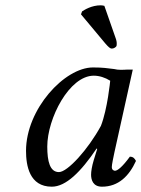

<svg xmlns="http://www.w3.org/2000/svg" viewBox="-20 -693 532 723"><path d="M410 -433C383 -436 370 -439 330 -439C223 -439 78 -282 78 -125C78 -69 91 10 175 10C228 10 284 -45 344 -134L346 -132L333 -90C326 -67 323 -47 323 -35C323 -16 330 10 364 10C426 10 466 -30 492 -87C487 -96 482 -103 469 -103C442 -66 423 -50 413 -50C410 -50 401 -52 401 -64C401 -73 407 -101 411 -120L480 -431C473 -431 467 -431 460 -431C442 -430 425 -429 410 -433ZM360 -219C311 -129 234 -45 202 -45C168 -45 158 -85 158 -141C158 -247 241 -408 333 -408C354 -408 376 -401 395 -389C395 -389 385 -283 360 -219ZM373 -671C369 -672 364 -673 359 -673C325 -673 298 -656 289 -650L285 -639L376 -530C389 -515 395 -510 401 -510C409 -510 418 -516 419 -521C420 -528 420 -535 417 -545Z"/></svg>

Font: Libertinus Serif
Style: Italic
Weight: 400
Italic angle: -12°
Designer: Philipp H. Poll, Khaled Hosny
Foundry: Caleb Maclennan
Version: Version 7.050;RELEASE